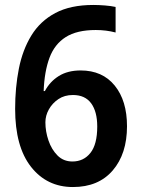

<svg xmlns="http://www.w3.org/2000/svg" viewBox="-20 -743 569 774"><path d="M274 11Q169 11 105 -70.5Q41 -152 41 -304Q41 -390 56 -466Q71 -542 106.5 -600Q142 -658 203 -690.5Q264 -723 356 -723Q378 -723 403 -721Q428 -719 446 -715V-612Q408 -622 366 -622Q290 -622 245 -593.5Q200 -565 179.5 -510Q159 -455 156 -376H161Q181 -414 217 -436.5Q253 -459 305 -459Q393 -459 442.5 -398Q492 -337 492 -234Q492 -123 434.5 -56Q377 11 274 11ZM272 -92Q317 -92 344.5 -126.5Q372 -161 372 -233Q372 -293 347.5 -326.5Q323 -360 274 -360Q240 -360 215.5 -343.5Q191 -327 177 -302Q163 -277 163 -250Q163 -213 175.5 -176.5Q188 -140 212 -116Q236 -92 272 -92Z"/></svg>

Font: Noto Sans Malayalam SemiCondensed SemiBold
Style: Regular
Weight: 600
Width: 4
Designer: Jelle Bosma - Monotype Design Team
Foundry: Monotype Imaging Inc.
Version: Version 2.104; ttfautohint (v1.8.4.7-5d5b)